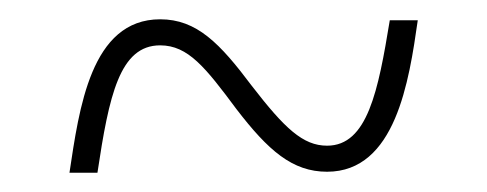

<svg xmlns="http://www.w3.org/2000/svg" viewBox="-20 -456 505 199"><path d="M52 -277H81C93 -357 104 -409 146 -409C175 -409 193 -386 225 -343C258 -300 283 -278 319 -278C390 -278 404 -372 413 -435H384C372 -362 361 -305 319 -305C294 -305 275 -323 241 -367C208 -411 184 -436 146 -436C74 -436 62 -343 52 -277Z"/></svg>

Font: Noto Serif Myanmar Condensed Thin
Style: Regular
Weight: 100
Width: 3
Designer: Ben Mitchell and the Monotype Design Team
Foundry: Monotype Imaging Inc.
Version: Version 2.106